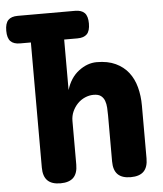

<svg xmlns="http://www.w3.org/2000/svg" viewBox="-53 -776 706 833"><g transform="rotate(-5 300.0 -360.0)"><path d="M55 -610Q27 -610 13.5 -624Q0 -638 0 -670Q0 -702 13.5 -716Q27 -730 55 -730H305Q333 -730 346.5 -716Q360 -702 360 -670Q360 -638 346.5 -624Q333 -610 305 -610H247V-390Q263 -443 300.5 -471.5Q338 -500 379 -500Q427 -500 461 -484Q495 -468 516.5 -440.5Q538 -413 548 -375.5Q558 -338 558 -295V-65Q558 -27 539.5 -8.5Q521 10 483 10Q445 10 426.5 -8.5Q408 -27 408 -65V-265Q408 -282 407 -299Q406 -316 401 -329.5Q396 -343 385 -351.5Q374 -360 353 -360Q334 -360 315.5 -352Q297 -344 283 -329.5Q269 -315 260.5 -296Q252 -277 252 -255V-65Q252 -27 233.5 -8.5Q215 10 177 10Q139 10 120.5 -8.5Q102 -27 102 -65V-610Z"/></g></svg>

Font: Maple Mono ExtraBold
Style: Regular
Weight: 800
Monospace: yes
Designer: subframe7536
Version: Version 7.000